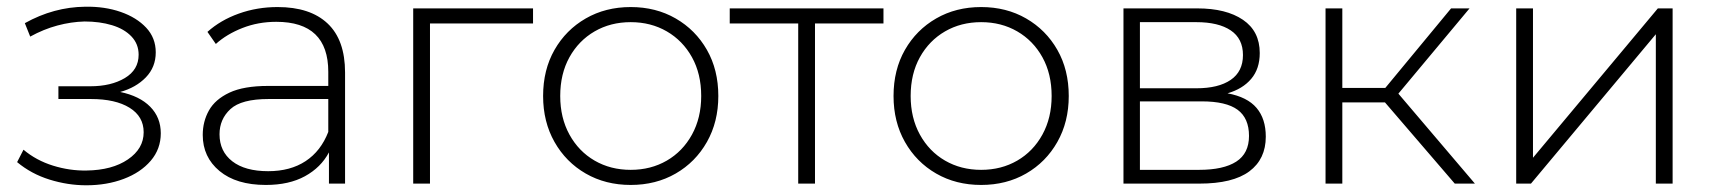

<svg xmlns="http://www.w3.org/2000/svg" viewBox="-20 -547 5111 572"><path d="M237 5Q182 5 127.5 -12Q73 -29 31 -64L50 -101Q88 -69 138 -53.5Q188 -38 238 -39Q314 -40 361 -72Q408 -104 408 -153Q408 -200 366 -226Q324 -252 251 -252H154V-290H249Q311 -290 352 -314.5Q393 -339 393 -384Q393 -416 371.5 -438.5Q350 -461 313.5 -472Q277 -483 232 -483Q192 -482 151 -471Q110 -460 70 -438L54 -478Q140 -526 234 -527Q292 -528 339.5 -511.5Q387 -495 415.5 -464.5Q444 -434 444 -391Q444 -347 414.5 -316.5Q385 -286 338 -273Q396 -261 427.5 -229Q459 -197 459 -150Q459 -103 429 -68Q399 -33 348.5 -14Q298 5 237 5Z M960 0V-93Q936 -48 888.5 -22Q841 4 772 4Q684 4 634 -37.5Q584 -79 584 -145Q584 -185 602.5 -218Q621 -251 663.5 -271Q706 -291 779 -291H958V-333Q958 -482 803 -482Q749 -482 702 -463.5Q655 -445 623 -416L598 -452Q637 -487 691.5 -506.5Q746 -526 807 -526Q904 -526 956 -477Q1008 -428 1008 -331V0ZM958 -154V-252H780Q699 -252 666.5 -222Q634 -192 634 -147Q634 -96 672 -66.5Q710 -37 779 -37Q845 -37 890.5 -67Q936 -97 958 -154Z M1211 0V-522H1568V-477H1261V0Z M1859 4Q1784 4 1725 -30Q1666 -64 1632 -124Q1598 -184 1598 -261Q1598 -339 1632 -398.5Q1666 -458 1725 -492Q1784 -526 1859 -526Q1934 -526 1993 -492Q2052 -458 2086 -398.5Q2120 -339 2120 -261Q2120 -184 2086 -124Q2052 -64 1993 -30Q1934 4 1859 4ZM1859 -41Q1919 -41 1966.5 -68.5Q2014 -96 2041.5 -146Q2069 -196 2069 -261Q2069 -327 2041.5 -376.5Q2014 -426 1966.5 -453.5Q1919 -481 1859 -481Q1799 -481 1751.5 -453.5Q1704 -426 1676.5 -376.5Q1649 -327 1649 -261Q1649 -196 1676.5 -146Q1704 -96 1751.5 -68.5Q1799 -41 1859 -41Z M2358 0V-477H2154V-522H2612V-477H2408V0Z M2903 4Q2828 4 2769 -30Q2710 -64 2676 -124Q2642 -184 2642 -261Q2642 -339 2676 -398.5Q2710 -458 2769 -492Q2828 -526 2903 -526Q2978 -526 3037 -492Q3096 -458 3130 -398.5Q3164 -339 3164 -261Q3164 -184 3130 -124Q3096 -64 3037 -30Q2978 4 2903 4ZM2903 -41Q2963 -41 3010.5 -68.5Q3058 -96 3085.5 -146Q3113 -196 3113 -261Q3113 -327 3085.5 -376.5Q3058 -426 3010.5 -453.5Q2963 -481 2903 -481Q2843 -481 2795.5 -453.5Q2748 -426 2720.5 -376.5Q2693 -327 2693 -261Q2693 -196 2720.5 -146Q2748 -96 2795.5 -68.5Q2843 -41 2903 -41Z M3327 0V-522H3547Q3633 -522 3683 -488Q3733 -454 3733 -389Q3733 -342 3707.5 -312Q3682 -282 3637 -269Q3696 -258 3723.5 -225.5Q3751 -193 3751 -140Q3751 -73 3702 -36.5Q3653 0 3553 0ZM3376 -41H3552Q3625 -41 3663 -65.5Q3701 -90 3701 -142Q3701 -195 3667 -220Q3633 -245 3560 -245H3376ZM3376 -284H3544Q3610 -284 3646.5 -309Q3683 -334 3683 -383Q3683 -432 3646.5 -456.5Q3610 -481 3544 -481H3376Z M4314 0 4106 -242H3979V0H3929V-522H3979V-285H4107L4303 -522H4358L4146 -268L4374 0Z M4497 0V-522H4547V-77L4919 -522H4963V0H4913V-445L4541 0Z"/></svg>

Font: Montserrat Light
Style: Regular
Weight: 300
Designer: Julieta Ulanovsky
Foundry: Julieta Ulanovsky
Version: Version 9.000; ttfautohint (v1.8.4.7-5d5b)